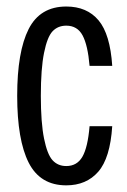

<svg xmlns="http://www.w3.org/2000/svg" viewBox="-20 -553 386 583"><path d="M181.2 9.8Q102.1 9.8 67.1 -59.1Q32.2 -127.9 32.2 -262.2Q32.2 -396 66.9 -464.6Q101.6 -533.2 181.2 -533.2Q244.1 -533.2 279.3 -491.2Q314.5 -449.2 320.8 -353H252Q246.6 -416 230.7 -445.6Q214.8 -475.1 181.2 -475.1Q155.8 -475.1 139.6 -458Q123.5 -440.9 113.8 -392.8Q104 -344.7 104 -262.2Q104 -180.2 113.8 -132.1Q123.5 -84 139.6 -66.4Q155.8 -48.8 181.2 -48.8Q213.9 -48.8 230.2 -77.1Q246.6 -105.5 252 -169.9H320.8Q314.5 -72.8 278.3 -31.5Q242.2 9.8 181.2 9.8Z"/></svg>

Font: Lumene Sans Condensed
Style: Regular
Weight: 400
Width: 3
Designer: Deni Anggara
Version: Version 1.003;Glyphs 3.1.2 (3151)